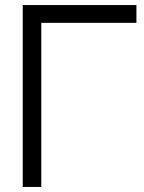

<svg xmlns="http://www.w3.org/2000/svg" viewBox="-20 -740 570 760"><path d="M143.5 0V-649.5H520V-720H70V0Z"/></svg>

Font: Manrope
Style: Regular
Weight: 400
Designer: Mikhail Sharanda
Foundry: Mikhail Sharanda
Version: Version 4.505